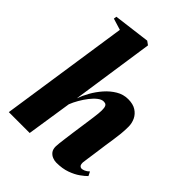

<svg xmlns="http://www.w3.org/2000/svg" viewBox="-236 -931 1057 1057"><g transform="rotate(45 293.0 -402.5)"><path d="M397 12Q383 12 367.8 6Q352.5 0 342.2 -13.2Q332 -26.5 332 -49Q332 -58 334.2 -77.5Q336.5 -97 339.8 -121.8Q343 -146.5 346.5 -171.8Q350 -197 353 -217Q356.5 -242 359.8 -265Q363 -288 365.8 -307.8Q368.5 -327.5 370 -342.8Q371.5 -358 371.5 -366.5Q371.5 -381 369.8 -391Q368 -401 362 -406Q356 -411 344 -411Q328 -411 310 -397Q292 -383 274.8 -360.8Q257.5 -338.5 242.8 -313Q228 -287.5 219 -264L178.5 0H16L128 -752.5L61 -773L63.5 -790L276.5 -817L298 -801.5L227 -318.5Q237.5 -348.5 256.5 -382.5Q275.5 -416.5 302 -446.8Q328.5 -477 360.8 -496.2Q393 -515.5 430.5 -515.5Q468.5 -515.5 492.2 -500.2Q516 -485 527.5 -460.8Q539 -436.5 539 -409Q539 -379.5 536.2 -352.8Q533.5 -326 529.5 -300Q525.5 -274 521.5 -247Q519 -228.5 516 -207Q513 -185.5 510 -164Q507 -142.5 504.2 -123.8Q501.5 -105 500 -92.5Q500 -74.5 506 -68.8Q512 -63 518.5 -63Q527 -63 538.8 -68Q550.5 -73 563 -85L575 -61Q562 -47.5 538.2 -30.5Q514.5 -13.5 479.5 -0.8Q444.5 12 397 12Z"/></g></svg>

Font: Merriweather 144pt Black
Style: Italic
Weight: 900
Italic angle: -7.8°
Version: Version 2.101